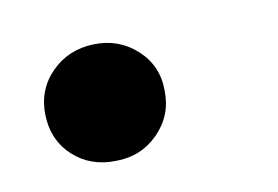

<svg xmlns="http://www.w3.org/2000/svg" viewBox="-34 -193 355 245"><g transform="rotate(-10 143.5 -70.5)"><path d="M97.7 -145.5Q130.4 -146.5 153.6 -125.2Q176.8 -104 176.8 -71.8Q177.7 -39.6 155.3 -16.8Q132.8 5.9 100.1 5.9Q67.4 6.8 44.9 -13.7Q22.5 -34.2 21.5 -66.9Q20.5 -99.6 42.5 -122.1Q64.5 -144.5 97.7 -145.5Z"/></g></svg>

Font: RobotoInd
Style: Bold Italic
Weight: 700
Italic angle: -12°
Designer: Google
Version: Version 2.001150; 2014